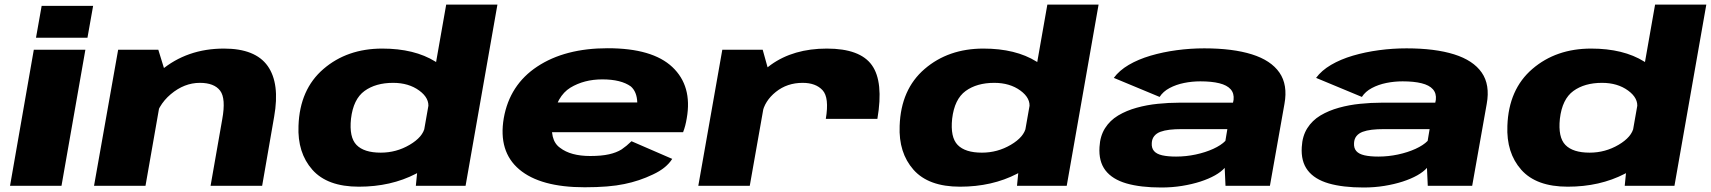

<svg xmlns="http://www.w3.org/2000/svg" viewBox="-20 -805 7414 832"><path d="M23.5 0H246.5L350 -589.5H126.5ZM160.5 -779.5 136 -641.5H359L383.5 -779.5Z M387.5 0H610.5L696.5 -490.5L666 -589.5H492ZM892.5 0H1116L1168 -299.5Q1193.5 -443.5 1140 -519Q1086.5 -594.5 950.5 -594.5Q790.5 -594.5 677.2 -499.5Q564 -404.5 550.5 -330.5L648 -272Q661.5 -347.5 720 -396.8Q778.5 -446 846 -446Q908 -446 933.8 -412.2Q959.5 -378.5 943 -288Z M1782 0H1997.5L2135.5 -785H1913.5L1790.5 -86ZM1535 4Q1674 4 1782.2 -52Q1890.5 -108 1899.5 -157L1821 -254.5Q1813 -211.5 1755.2 -177.5Q1697.5 -143.5 1630 -143.5Q1557.5 -143.5 1525 -176.8Q1492.5 -210 1501 -290.5Q1511 -375.5 1559.5 -410.8Q1608 -446 1683.5 -446Q1751 -446 1796.8 -412.5Q1842.5 -379 1835.5 -336.5L1947.5 -432.5Q1957 -482 1866.5 -538.2Q1776 -594.5 1636.5 -594.5Q1484.5 -594.5 1381.8 -506.2Q1279 -418 1273.5 -260Q1268.5 -143 1333.5 -69.5Q1398.5 4 1535 4Z M2513.5 6.5 2537.5 -129Q2453 -129 2407 -164.5Q2359 -198 2376 -292.5Q2392.5 -388.5 2451.5 -425Q2511 -461 2590 -461Q2671 -461 2713.5 -430.5Q2740 -407.5 2741.5 -361H2368.5L2346 -232H2940Q2950.5 -258.5 2956 -293Q2980.5 -432.5 2893.5 -514.5Q2807 -596 2613.5 -596Q2428 -596 2308 -516.5Q2188.5 -437.5 2163 -293Q2138.5 -148.5 2230 -71Q2321.5 6.5 2513.5 6.5ZM2537.5 -129 2513.5 6.5Q2620 6.5 2685.5 -7.5Q2750 -20.5 2809.5 -49Q2867.5 -76 2893 -116.5L2716.5 -193Q2695 -172 2673.5 -157.5Q2651 -143.5 2619.5 -136.5Q2587 -129 2537.5 -129Z M3558.5 -290H3782Q3809.5 -450.5 3758.2 -522.5Q3707 -594.5 3563 -594.5Q3418.5 -594.5 3320.5 -524.2Q3222.5 -454 3208.5 -374.5L3283 -313.5Q3293 -367.5 3342 -406.8Q3391 -446 3458 -446Q3515 -446 3544.5 -414Q3574 -382 3558.5 -290ZM3006 0H3229L3314.5 -483.5L3285 -589.5H3110Z M4387 0H4602.5L4740.5 -785H4518.5L4395.5 -86ZM4140 4Q4279 4 4387.2 -52Q4495.5 -108 4504.5 -157L4426 -254.5Q4418 -211.5 4360.2 -177.5Q4302.5 -143.5 4235 -143.5Q4162.5 -143.5 4130 -176.8Q4097.5 -210 4106 -290.5Q4116 -375.5 4164.5 -410.8Q4213 -446 4288.5 -446Q4356 -446 4401.8 -412.5Q4447.5 -379 4440.5 -336.5L4552.5 -432.5Q4562 -482 4471.5 -538.2Q4381 -594.5 4241.5 -594.5Q4089.5 -594.5 3986.8 -506.2Q3884 -418 3878.5 -260Q3873.5 -143 3938.5 -69.5Q4003.5 4 4140 4Z M5012.5 7.5Q5059.5 7.5 5102.5 0.5Q5145.5 -6.5 5181.8 -18.2Q5218 -30 5245 -45.2Q5272 -60.5 5287 -77.5L5290.5 0H5483L5546 -355Q5561 -437.5 5524.2 -490.5Q5487.5 -543.5 5404.8 -569.5Q5322 -595.5 5198.5 -595.5Q5138.5 -595.5 5079 -587.5Q5019.5 -579.5 4966 -563.8Q4912.5 -548 4871.2 -523.8Q4830 -499.5 4806.5 -467.5L5005 -385Q5020 -408.5 5048.2 -423.5Q5076.5 -438.5 5111 -445.5Q5145.5 -452.5 5181.5 -452.5Q5230.5 -452.5 5263.8 -444.2Q5297 -436 5312.8 -418.2Q5328.5 -400.5 5325.5 -372.5L5323 -360H5088.5Q5045 -360 4997.5 -355.2Q4950 -350.5 4905.8 -338.2Q4861.5 -326 4825.8 -304.8Q4790 -283.5 4768.5 -249.5Q4747 -215.5 4744.5 -168Q4740.5 -105.5 4770.2 -66.8Q4800 -28 4861.2 -10.2Q4922.5 7.5 5012.5 7.5ZM5076.5 -126.5Q5040.5 -126.5 5016.2 -132Q4992 -137.5 4980.8 -150.5Q4969.5 -163.5 4971 -185.5Q4972 -203.5 4981.8 -215.5Q4991.5 -227.5 5008.2 -233.8Q5025 -240 5048 -242.8Q5071 -245.5 5100 -245.5H5298.5L5290 -194.5Q5271.5 -175.5 5237.5 -160Q5203.5 -144.5 5161.5 -135.5Q5119.5 -126.5 5076.5 -126.5Z M5889 7.5Q5936 7.5 5979 0.5Q6022 -6.5 6058.2 -18.2Q6094.5 -30 6121.5 -45.2Q6148.5 -60.5 6163.5 -77.5L6167 0H6359.5L6422.5 -355Q6437.5 -437.5 6400.8 -490.5Q6364 -543.5 6281.2 -569.5Q6198.5 -595.5 6075 -595.5Q6015 -595.5 5955.5 -587.5Q5896 -579.5 5842.5 -563.8Q5789 -548 5747.8 -523.8Q5706.5 -499.5 5683 -467.5L5881.5 -385Q5896.5 -408.5 5924.8 -423.5Q5953 -438.5 5987.5 -445.5Q6022 -452.5 6058 -452.5Q6107 -452.5 6140.2 -444.2Q6173.5 -436 6189.2 -418.2Q6205 -400.5 6202 -372.5L6199.5 -360H5965Q5921.5 -360 5874 -355.2Q5826.5 -350.5 5782.2 -338.2Q5738 -326 5702.2 -304.8Q5666.5 -283.5 5645 -249.5Q5623.5 -215.5 5621 -168Q5617 -105.5 5646.8 -66.8Q5676.5 -28 5737.8 -10.2Q5799 7.5 5889 7.5ZM5953 -126.5Q5917 -126.5 5892.8 -132Q5868.5 -137.5 5857.2 -150.5Q5846 -163.5 5847.5 -185.5Q5848.5 -203.5 5858.2 -215.5Q5868 -227.5 5884.8 -233.8Q5901.5 -240 5924.5 -242.8Q5947.5 -245.5 5976.5 -245.5H6175L6166.5 -194.5Q6148 -175.5 6114 -160Q6080 -144.5 6038 -135.5Q5996 -126.5 5953 -126.5Z M7020.5 0H7236L7374 -785H7152L7029 -86ZM6773.5 4Q6912.5 4 7020.8 -52Q7129 -108 7138 -157L7059.5 -254.5Q7051.5 -211.5 6993.8 -177.5Q6936 -143.5 6868.5 -143.5Q6796 -143.5 6763.5 -176.8Q6731 -210 6739.5 -290.5Q6749.5 -375.5 6798 -410.8Q6846.5 -446 6922 -446Q6989.5 -446 7035.2 -412.5Q7081 -379 7074 -336.5L7186 -432.5Q7195.5 -482 7105 -538.2Q7014.5 -594.5 6875 -594.5Q6723 -594.5 6620.2 -506.2Q6517.5 -418 6512 -260Q6507 -143 6572 -69.5Q6637 4 6773.5 4Z"/></svg>

Font: Anybody Expanded ExtraBold
Style: Italic
Weight: 800
Width: 7
Italic angle: -10°
Version: Version 1.113;gftools[0.9.25]